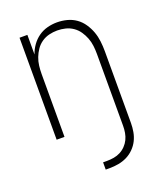

<svg xmlns="http://www.w3.org/2000/svg" viewBox="-138 -617 775 920"><g transform="rotate(-20 250.0 -156.5)"><path d="M261 215H241V178H261Q279 178 296.5 175Q314 172 329.5 164Q345 156 357.5 143Q370 130 377.5 114.5Q385 99 388 81.5Q391 64 391 46V-320Q391 -341 388.5 -362Q386 -383 378.5 -402.5Q371 -422 359 -439.5Q347 -457 329.5 -469Q312 -481 291.5 -486Q271 -491 250 -491Q229 -491 208.5 -486Q188 -481 170.5 -469Q153 -457 141 -439.5Q129 -422 121.5 -402.5Q114 -383 111.5 -362Q109 -341 109 -320V0H69V-520H109V-420Q117 -444 132 -465Q147 -486 167.5 -500.5Q188 -515 212.5 -521.5Q237 -528 262 -528Q288 -528 313 -521.5Q338 -515 358.5 -500.5Q379 -486 393.5 -464.5Q408 -443 416.5 -419.5Q425 -396 428 -370.5Q431 -345 431 -320V46Q431 69 427 91.5Q423 114 413 134Q403 154 386.5 170.5Q370 187 349.5 197Q329 207 306.5 211Q284 215 261 215Z"/></g></svg>

Font: Iosevka Term Curly Extralight
Style: Regular
Weight: 200
Designer: Belleve Invis
Foundry: Belleve Invis
Version: Version 32.3.0